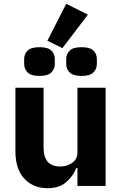

<svg xmlns="http://www.w3.org/2000/svg" viewBox="-20 -977 640 1009"><path d="M387 -94H381Q364 -51 327.5 -19.5Q291 12 229 12Q155 12 108 -38Q61 -88 61 -182V-516H209V-202Q209 -102 296 -102Q331 -102 359 -121Q387 -140 387 -177V-516H535V0H387ZM308 -724 229 -763 328 -957 442 -900ZM188 -578Q143 -578 125 -596.5Q107 -615 107 -640V-667Q107 -693 125 -711Q143 -729 188 -729Q232 -729 250 -711Q268 -693 268 -667V-640Q268 -615 250 -596.5Q232 -578 188 -578ZM408 -578Q364 -578 346 -596.5Q328 -615 328 -640V-667Q328 -693 346 -711Q364 -729 408 -729Q453 -729 471 -711Q489 -693 489 -667V-640Q489 -615 471 -596.5Q453 -578 408 -578Z"/></svg>

Font: Lilex Nerd Font
Style: Bold
Weight: 700
Designer: Mike Abbink, Paul van der Laan, Pieter van Rosmalen, Mikhael Khrustik
Foundry: Mikhael Khrustik
Version: Version 2.400; ttfautohint (v1.8.4.7-5d5b);Nerd Fonts 3.3.0